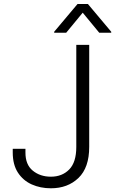

<svg xmlns="http://www.w3.org/2000/svg" viewBox="-20 -958 592 987"><path d="M372.2 -727.3H438.6V-202.8Q438.6 -96.2 383.3 -43.1Q328.1 9.9 241.5 9.9Q187.9 9.9 143.3 -9.9Q98.7 -29.8 72.1 -70.7Q45.5 -111.5 45.5 -174.4V-193.2H110.8V-174.4Q110.4 -111.9 148.4 -80.8Q186.4 -49.7 241.5 -49.7Q299.4 -49.7 335.8 -86.8Q372.2 -123.9 372.2 -202.8ZM320.3 -789.8H258.5V-794.7L378.6 -937.5H431.8L551.8 -794.7V-789.8H490.1L405.2 -892.8Z"/></svg>

Font: Inter Zeller Light
Style: Regular
Weight: 300
Designer: Rasmus Andersson; Joe Bland
Foundry: zeller
Version: Version 3.015;git-dec3a8cb1